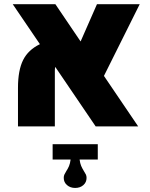

<svg xmlns="http://www.w3.org/2000/svg" viewBox="-20 -611 727 928"><path d="M41.5 0ZM482.4 -244.1 647.9 0H442.4L247.1 -287.6Q245.1 -280.3 245.1 -269V0H66.9V-186.5Q66.9 -271 91.6 -320.6Q116.2 -370.1 172.9 -397.5L41.5 -590.8H247.6L369.6 -410.6L448.7 -590.8H655.3ZM288.1 249Q288.1 239.7 291 233.2Q293.9 226.6 300.3 216.3Q308.6 203.6 313.7 191.4Q318.8 179.2 321.3 160.2H234.4V85.9H452.6V160.2H364.7Q367.2 178.7 372.1 190.4Q377 202.1 385.7 216.3Q392.1 226.1 395.3 232.9Q398.4 239.7 398.4 249Q398.4 270 382.8 283.7Q367.2 297.4 343.3 297.4Q319.8 297.4 304 283.7Q288.1 270 288.1 249Z"/></svg>

Font: Heebo Black
Style: Regular
Weight: 900
Designer: Oded Ezer
Foundry: Meir Sadan
Version: Version 2.001; ttfautohint (v1.5.14-ce02) -l 8 -r 50 -G 200 